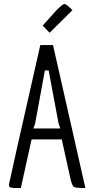

<svg xmlns="http://www.w3.org/2000/svg" viewBox="-20 -947 475 967"><path d="M405 0Q360 0 351.5 -6Q343 -12 335 -46L291 -245H139L85 0Q69 0 57 0Q45 0 37 -2Q29 -4 27 -7Q25 -10 25 -17Q25 -24 183 -720H247L410 0ZM284 -300 275 -325 225 -592H206L157 -325L148 -300ZM263 -894Q296 -927 304 -927Q314 -927 345 -896L230 -782L195 -818Z"/></svg>

Font: Economica
Style: Regular
Weight: 400
Designer: Vicente Lamonaca
Foundry: Vicente Lamonaca
Version: Version 1.101